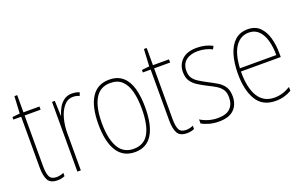

<svg xmlns="http://www.w3.org/2000/svg" viewBox="-79 -1005 2163 1364"><g transform="rotate(-20 1002.5 -323.5)"><path d="M167 -14Q183 -14 197 -17.5Q211 -21 222 -26V-1Q210 4 197 7Q184 10 166 10Q113 10 95 -23.5Q77 -57 77 -120V-503H18V-522L75 -528L82 -657H103V-527H224V-503H103V-119Q103 -66 116 -40Q129 -14 167 -14Z M471 -535Q485 -535 499.5 -532.5Q514 -530 527 -524L519 -500Q510 -504 497.5 -507Q485 -510 471 -510Q429 -510 401 -476.5Q373 -443 359 -391Q345 -339 345 -283V0H319V-527H340L344 -414H346Q354 -442 369.5 -470Q385 -498 410 -516.5Q435 -535 471 -535Z M928 -264Q928 -131 884.5 -60.5Q841 10 753 10Q664 10 619 -61Q574 -132 574 -265Q574 -397 619 -467Q664 -537 753 -537Q816 -537 855 -503Q894 -469 911 -407.5Q928 -346 928 -264ZM600 -265Q600 -146 637 -80.5Q674 -15 752 -15Q830 -15 866 -78.5Q902 -142 902 -265Q902 -339 887.5 -394.5Q873 -450 840.5 -481Q808 -512 753 -512Q675 -512 637.5 -447.5Q600 -383 600 -265Z M1146 -14Q1162 -14 1176 -17.5Q1190 -21 1201 -26V-1Q1189 4 1176 7Q1163 10 1145 10Q1092 10 1074 -23.5Q1056 -57 1056 -120V-503H997V-522L1054 -528L1061 -657H1082V-527H1203V-503H1082V-119Q1082 -66 1095 -40Q1108 -14 1146 -14Z M1539 -126Q1539 -64 1501.5 -27Q1464 10 1388 10Q1346 10 1312.5 0Q1279 -10 1258 -22V-53Q1285 -36 1318.5 -26Q1352 -16 1388 -16Q1452 -16 1482 -45.5Q1512 -75 1512 -128Q1512 -164 1497.5 -186Q1483 -208 1457.5 -224Q1432 -240 1398 -256Q1361 -275 1330.5 -294Q1300 -313 1282.5 -339.5Q1265 -366 1265 -408Q1265 -463 1303 -500Q1341 -537 1415 -537Q1449 -537 1479.5 -529.5Q1510 -522 1533 -509L1521 -486Q1501 -498 1472 -505Q1443 -512 1414 -512Q1358 -512 1324.5 -485.5Q1291 -459 1291 -407Q1291 -374 1305 -353Q1319 -332 1344.5 -316Q1370 -300 1404 -282Q1441 -263 1471.5 -245Q1502 -227 1520.5 -199.5Q1539 -172 1539 -126Z M1800 -537Q1857 -537 1891 -503.5Q1925 -470 1940 -415.5Q1955 -361 1955 -298V-271H1654Q1653 -147 1694 -81Q1735 -15 1816 -15Q1848 -15 1876.5 -23.5Q1905 -32 1937 -51V-22Q1911 -7 1881.5 1.5Q1852 10 1816 10Q1718 10 1673 -64Q1628 -138 1628 -263Q1628 -343 1646.5 -405Q1665 -467 1703 -502Q1741 -537 1800 -537ZM1800 -512Q1738 -512 1699.5 -458Q1661 -404 1655 -295H1930Q1930 -356 1916.5 -405Q1903 -454 1874 -483Q1845 -512 1800 -512Z"/></g></svg>

Font: Noto Sans Lao Looped Condensed Thin
Style: Regular
Weight: 100
Width: 3
Designer: Mark Frömberg, Ben Mitchell
Foundry: The Fontpad Ltd
Version: Version 1.002; ttfautohint (v1.8.4.7-5d5b)